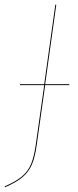

<svg xmlns="http://www.w3.org/2000/svg" viewBox="-42 -700 328 812"><path d="M251 -340H149L113 -85Q106 -35 93 -4.5Q80 26 54 48.5Q28 71 -21 92L-22 88Q25 68 51 46Q77 24 89.5 -6.5Q102 -37 109 -86L145 -340H42L43 -344H145L192 -680H196L149 -344H251Z"/></svg>

Font: Fira Sans Condensed Four
Style: Italic
Weight: 100
Width: 3
Italic angle: -8°
Designer: bBox Type GmbH & Carrois Corporate GbR & Edenspiekermann AG
Foundry: bBox Type GmbH & Carrois Corporate GbR & Edenspiekermann AG
Version: Version 4.301